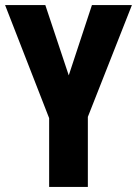

<svg xmlns="http://www.w3.org/2000/svg" viewBox="-20 -734 538 754"><path d="M250 -438 341 -714H498L325 -275V0H173V-270L0 -714H158Z"/></svg>

Font: Noto Sans Thai ExtCond ExtBd
Style: Regular
Weight: 800
Width: 2
Designer: Monotype Design Team
Foundry: Monotype Imaging Inc.
Version: Version 2.002; ttfautohint (v1.8.4.7-5d5b)